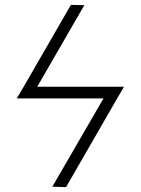

<svg xmlns="http://www.w3.org/2000/svg" viewBox="-20 -691 577 788"><path d="M460.9 -287.1 251 77.1 194.8 75.2 404.8 -287.1H48.8L77.1 -335L271 -670.9L326.2 -669.9L132.8 -335H488.8Z"/></svg>

Font: Linux Libertine G
Style: Regular
Weight: 400
Designer: Philipp H. Poll
Foundry: Philipp H. Poll
Version: Version 4.7.5